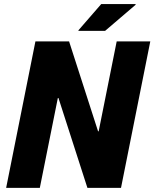

<svg xmlns="http://www.w3.org/2000/svg" viewBox="-20 -912 749 932"><path d="M567.4 0H404.3L263.7 -436.5L260.7 -436L173.3 0H9.8L151.9 -710.9H315.4L456.1 -274.4L459 -274.9L546.4 -710.9H709.5ZM471.2 -892.1H637.7L638.7 -889.2L490.2 -762.2H361.3L360.4 -764.6Z"/></svg>

Font: Roboto-BlackItalic
Style: Italic
Weight: 900
Italic angle: -12°
Designer: Google
Version: Version 1.100141; 2013